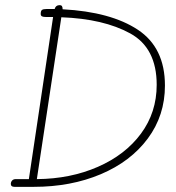

<svg xmlns="http://www.w3.org/2000/svg" viewBox="-20 -733 683 745"><path d="M620 -401Q620 -285 553.5 -195.5Q487 -106 371 -57Q255 -8 111 -8H36Q22 -8 22 -19Q22 -27 27 -32.5Q32 -38 41 -38H92L186 -667H159Q148 -667 143 -669.5Q138 -672 138 -679Q138 -691 143 -694.5Q148 -698 160 -698H192Q196 -713 211 -713Q218 -713 220.5 -709Q223 -705 223 -697Q410 -687 515 -617.5Q620 -548 620 -401ZM588 -404Q588 -547 485 -603.5Q382 -660 218 -666L123 -38Q253 -39 359.5 -85.5Q466 -132 527 -214.5Q588 -297 588 -404Z"/></svg>

Font: Mali ExtraLight
Style: Italic
Weight: 275
Italic angle: -10°
Version: Version 1.000; ttfautohint (v1.6)